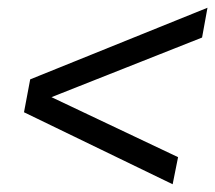

<svg xmlns="http://www.w3.org/2000/svg" viewBox="-20 -574 556 496"><path d="M516 -554 502 -477 113 -323 440 -168 426 -98 42 -284 58 -369Z"/></svg>

Font: TypoPRO Montserrat Alternates
Style: Italic
Weight: 400
Italic angle: -11.3°
Designer: Julieta Ulanovsky
Foundry: Julieta Ulanovsky
Version: Version 6.001